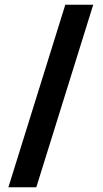

<svg xmlns="http://www.w3.org/2000/svg" viewBox="-20 -734 442 824"><path d="M260.3 -713.8 16 69.8H135.8L380.1 -713.8Z"/></svg>

Font: Diatome Awesome Bold
Style: Regular
Weight: 400
Designer: 15.100.17
Foundry: 15.100.17
Version: Version 1.010;Fontself Maker 3.5.8